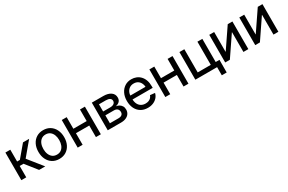

<svg xmlns="http://www.w3.org/2000/svg" viewBox="138 -1784 4782 3186"><g transform="rotate(-30 2529.0 -191.5)"><path d="M66.4 0V-529.3H160.6V-303.2H213.4L403.8 -529.3H521.5L306.2 -272.5L524.4 0H406.7L233.9 -217.8H160.6V0Z M792.5 11.7Q718.8 11.7 663.1 -22.9Q607.4 -57.6 576.7 -119.6Q545.9 -181.6 545.9 -262.7Q545.9 -344.7 576.7 -407Q607.4 -469.2 663.1 -503.9Q718.8 -538.6 792.5 -538.6Q866.7 -538.6 922.1 -503.9Q977.5 -469.2 1008.5 -407Q1039.6 -344.7 1039.6 -262.7Q1039.6 -181.6 1008.5 -119.6Q977.5 -57.6 922.1 -22.9Q866.7 11.7 792.5 11.7ZM792.5 -70.8Q841.8 -70.8 875.5 -95.9Q909.2 -121.1 926.5 -164.6Q943.8 -208 943.8 -262.7Q943.8 -318.4 926.5 -361.8Q909.2 -405.3 875.5 -430.7Q841.8 -456.1 792.5 -456.1Q743.7 -456.1 710 -430.9Q676.3 -405.8 658.7 -362.1Q641.1 -318.4 641.1 -262.7Q641.1 -207.5 658.7 -164.3Q676.3 -121.1 709.7 -95.9Q743.2 -70.8 792.5 -70.8Z M1518.1 -307.1V-221.7H1217.3V-307.1ZM1240.7 -529.3V0H1146.5V-529.3ZM1589.8 -529.3V0H1495.6V-529.3Z M1722.2 0V-529.3H1942.4Q2032.2 -529.3 2085.2 -491.9Q2138.2 -454.6 2138.2 -388.2Q2138.2 -341.3 2110.8 -314.2Q2083.5 -287.1 2037.1 -277.8Q2069.3 -273.9 2097.2 -257.8Q2125 -241.7 2142.1 -214.1Q2159.2 -186.5 2159.2 -146.5Q2159.2 -103 2137.7 -70.1Q2116.2 -37.1 2075.4 -18.6Q2034.7 0 1976.6 0ZM1811.5 -83H1976.1Q2018.1 -83 2041 -101.6Q2064 -120.1 2064 -153.8Q2064 -191.9 2041 -213.1Q2018.1 -234.4 1976.1 -234.4H1811.5ZM1811.5 -308.1H1944.8Q1992.2 -308.1 2018.3 -327.1Q2044.4 -346.2 2044.4 -379.4Q2044.4 -411.1 2017.6 -428.7Q1990.7 -446.3 1942.4 -446.3H1811.5Z M2488.8 11.7Q2411.6 11.7 2355.5 -23.2Q2299.3 -58.1 2269.5 -119.9Q2239.7 -181.6 2239.7 -262.2Q2239.7 -343.3 2270.3 -405.5Q2300.8 -467.8 2355.2 -503.2Q2409.7 -538.6 2481.4 -538.6Q2531.2 -538.6 2574.7 -521.2Q2618.2 -503.9 2650.9 -469.5Q2683.6 -435.1 2701.9 -384.5Q2720.2 -334 2720.2 -267.1V-236.8H2291.5V-311.5H2669.9L2627.4 -286.6Q2627.4 -337.4 2610.1 -376Q2592.8 -414.6 2560.3 -436Q2527.8 -457.5 2481.9 -457.5Q2436 -457.5 2402.8 -436Q2369.6 -414.6 2351.6 -377.2Q2333.5 -339.8 2333.5 -292.5V-247.1Q2333.5 -192.9 2352.3 -152.8Q2371.1 -112.8 2406.2 -91.3Q2441.4 -69.8 2489.7 -69.8Q2522.9 -69.8 2549.3 -79.8Q2575.7 -89.8 2593.8 -108.9Q2611.8 -127.9 2620.6 -154.3L2711.9 -144.5Q2701.2 -98.1 2670.2 -63Q2639.2 -27.8 2592.8 -8.1Q2546.4 11.7 2488.8 11.7Z M3196.8 -307.1V-221.7H2896V-307.1ZM2919.4 -529.3V0H2825.2V-529.3ZM3268.6 -529.3V0H3174.3V-529.3Z M3400.9 0V-529.3H3495.1V-85.4H3745.6V-529.3H3839.8V0ZM3817.4 156.2V0H3780.3V-85.4H3912.1L3911.1 156.2Z M4416 0H4321.8V-377.4H4318.4L4062 0H3972.7V-529.3H4066.4V-151.4H4069.8L4326.7 -529.3H4416Z M4991.7 0H4897.5V-377.4H4894L4637.7 0H4548.3V-529.3H4642.1V-151.4H4645.5L4902.3 -529.3H4991.7Z"/></g></svg>

Font: Inter Cardless Tabular
Style: Regular
Weight: 400
Designer: Rasmus Andersson
Foundry: rsms
Version: Version 4.000;git-4fc901f